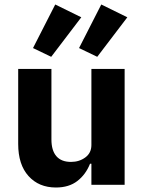

<svg xmlns="http://www.w3.org/2000/svg" viewBox="-20 -823 640 855"><path d="M387 -94H381Q362 -46 324.5 -17Q287 12 229 12Q153 12 107 -39Q61 -90 61 -182V-516H209V-202Q209 -153 231 -127.5Q253 -102 296 -102Q333 -102 360 -122Q387 -142 387 -177V-516H535V0H387ZM208 -570 127 -609 226 -803 342 -746ZM413 -570 332 -609 431 -803 547 -746Z"/></svg>

Font: iA Writer Duo V
Style: Regular
Weight: 400
Designer: Mike Abbink, Paul van der Laan, Pieter van Rosmalen, Oliver Reichenstein
Foundry: Information Architects Inc.
Version: Version 2.000